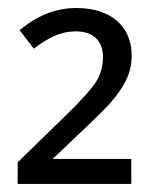

<svg xmlns="http://www.w3.org/2000/svg" viewBox="-20 -743 390 477"><path d="M306.2 -348.1H110.8C189.5 -422.4 235.8 -466.8 249.5 -481.9C262.7 -497.1 273.9 -511.2 282.2 -524.4C299.3 -550.8 307.1 -575.2 307.1 -605C307.1 -677.2 255.9 -723.1 169.9 -723.1C119.1 -723.1 72.3 -704.6 28.8 -668L64 -622.1C98.6 -647.9 128.4 -665 168.9 -665C209.5 -665 235.8 -643.6 235.8 -601.1C235.8 -578.6 230 -558.1 218.8 -540C207 -521.5 180.7 -492.2 139.2 -452.1L23.9 -339.8V-286.1H306.2Z"/></svg>

Font: Noto Reveo Sans
Style: Regular
Weight: 400
Designer: Monotype Design team
Foundry: Monotype Imaging Inc.
Version: Version 1.04